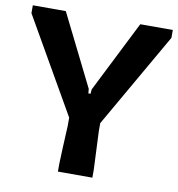

<svg xmlns="http://www.w3.org/2000/svg" viewBox="-81 -794 805 868"><g transform="rotate(10 321.5 -359.5)"><path d="M328.1 -391.6Q382.8 -501 493.2 -719.7Q543 -719.7 642.6 -719.7Q642.6 -708 642.6 -683.6Q558.6 -538.1 392.6 -248Q392.6 -235.4 392.6 -210.9Q395.5 -152.3 400.4 -35.2Q400.4 -23.4 400.4 1Q347.7 1 242.2 1Q242.2 -11.7 242.2 -35.2Q244.1 -93.8 250 -210.9Q250 -223.6 250 -248Q167 -393.6 0 -683.6Q0 -695.3 0 -719.7Q49.8 -719.7 149.4 -719.7Q149.4 -719.7 149.4 -719.7Q150.4 -719.7 151.4 -719.7Q206.1 -610.4 314.5 -391.6Q314.5 -384.8 316.4 -371.1Q319.3 -371.1 326.2 -371.1Q327.1 -377.9 328.1 -391.6Q328.1 -391.6 328.1 -391.6Z"/></g></svg>

Font: Post Neon Display
Style: Regular
Weight: 700
Designer: Ward Goes
Version: Version 1.0